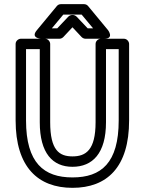

<svg xmlns="http://www.w3.org/2000/svg" viewBox="-20 -865 695 922"><path d="M105 -287V-629H171V-278C171 -129 233 -64 328 -64C424 -64 489 -128 489 -278V-629H550V-287C550 -82 466 -13 328 -13C191 -13 105 -82 105 -287ZM55 -287C55 -62 163 37 328 37C494 37 600 -62 600 -287V-654C600 -665 590 -679 575 -679H464C453 -679 439 -669 439 -654V-278C439 -144 392 -114 328 -114C265 -114 221 -143 221 -278V-654C221 -665 211 -679 196 -679H80C69 -679 55 -669 55 -654ZM255 -729H229L284 -795H372L427 -729H401L348 -785C343 -790 336 -793 330 -793H326C319 -793 312 -789 308 -785ZM266 -679C272 -679 279 -682 284 -687L328 -734L372 -687C376 -683 383 -679 390 -679H480C530 -679 499 -720 499 -720L403 -836C398 -842 391 -845 384 -845H272C265 -845 258 -842 253 -836L157 -720C125 -682 176 -679 176 -679Z"/></svg>

Font: Falling Sky
Style: Ou
Weight: 400
Designer: Paul D. Hunt
Foundry: Adobe Systems Incorporated
Version: Version 1.02